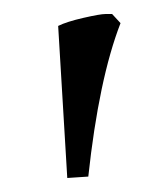

<svg xmlns="http://www.w3.org/2000/svg" viewBox="-20 -686 220 274"><path d="M63 -649Q75 -655 99 -660.5Q123 -666 130.5 -666Q138 -666 140 -666L152 -653Q121 -573 106 -434L76 -432Z"/></svg>

Font: Almendra
Style: Regular
Weight: 400
Designer: Ana Sanfelippo
Foundry: Ana Sanfelippo
Version: Version 1.004